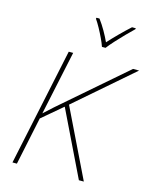

<svg xmlns="http://www.w3.org/2000/svg" viewBox="-137 -1039 902 1128"><g transform="rotate(15 314.5 -474.5)"><path d="M50 0 201 -714H228L145 -324L202 -376L592 -714H629L283 -414L484 0H454L262 -396L138 -291L77 0ZM382 -792Q375 -813 362 -840.5Q349 -868 334 -895.5Q319 -923 305 -943L307 -949H325Q346 -921 365.5 -887Q385 -853 398 -824Q424 -853 458 -887Q492 -921 523 -949H546L545 -943Q524 -923 497 -895.5Q470 -868 445 -840.5Q420 -813 404 -792Z"/></g></svg>

Font: Noto Sans Thin
Style: Italic
Weight: 100
Italic angle: -12°
Designer: Monotype Design Team
Foundry: Monotype Imaging Inc.
Version: Version 2.013; ttfautohint (v1.8.4.7-5d5b)